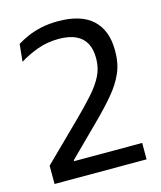

<svg xmlns="http://www.w3.org/2000/svg" viewBox="-101 -724 671 798"><g transform="rotate(-15 235.0 -325.0)"><path d="M430.8 0H34.8V-78.8L194.4 -235.7Q239.5 -280.1 271.2 -315.6Q302.9 -351.1 319.9 -385Q336.9 -418.9 336.9 -457.3V-462.6Q336.9 -499.2 323.1 -525Q309.2 -550.8 280.6 -564.4Q251.9 -578.1 206.8 -578.1Q156.9 -578.1 113.9 -562.1Q70.9 -546.1 37.7 -525L45.4 -599.9Q64.5 -612.1 90.6 -623.6Q116.6 -635.1 149.7 -642.5Q182.7 -649.9 223 -649.9Q322.1 -649.9 371.7 -603.8Q421.2 -557.8 421.2 -472.4V-465.5Q421.2 -415.2 403 -374.1Q384.9 -332.9 350.5 -292.2Q316.2 -251.5 267.3 -203.3L137.7 -74.8V-55.4L103.7 -70.6H430.8Z"/></g></svg>

Font: Anek Kannada Medium
Style: Regular
Weight: 500
Designer: Vaishnavi Murthy, Maithili Shingre (Kannada) & Yesha Goshar (Latin)
Foundry: Ek Type
Version: Version 1.003